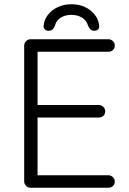

<svg xmlns="http://www.w3.org/2000/svg" viewBox="-20 -885 608 905"><path d="M124 -700H491Q503 -700 512 -691.5Q521 -683 521 -670Q521 -657 512 -649Q503 -641 491 -641H147L157 -658V-377L146 -390H446Q458 -390 467 -381Q476 -372 476 -360Q476 -347 467 -339Q458 -331 446 -331H148L157 -341V-53L152 -59H491Q503 -59 512 -50Q521 -41 521 -29Q521 -16 512 -8Q503 0 491 0H124Q112 0 103 -9Q94 -18 94 -30V-670Q94 -682 103 -691Q112 -700 124 -700ZM317 -865Q352 -865 380 -852Q408 -839 426 -816.5Q444 -794 447 -767Q450 -755 443 -747.5Q436 -740 425 -740Q413 -740 406.5 -746.5Q400 -753 395 -764Q388 -789 366.5 -802Q345 -815 317 -815Q288 -815 266.5 -802Q245 -789 239 -764Q235 -753 228 -746.5Q221 -740 208 -740Q197 -740 190.5 -747.5Q184 -755 186 -766Q189 -794 207 -816.5Q225 -839 253.5 -852Q282 -865 317 -865Z"/></svg>

Font: zvoove
Style: Regular
Weight: 400
Designer: Vernon Adams (Nunito) & Andrew Paglinawan (Quicksand)
Foundry: zvoove
Version: Version 3.006